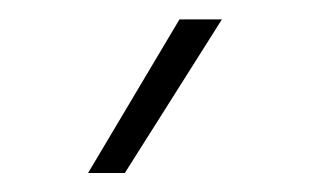

<svg xmlns="http://www.w3.org/2000/svg" viewBox="-20 -732 321 199"><path d="M166 -711.9H210L109.4 -552.7H71.3Z"/></svg>

Font: Estedad-FD ExtraLight
Style: Regular
Weight: 200
Designer: Amin Abedi
Version: Version 7.3